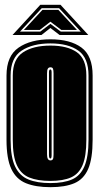

<svg xmlns="http://www.w3.org/2000/svg" viewBox="-20 -765 411 796"><path d="M189 11Q128 11 87.5 -5.5Q47 -22 27 -64.5Q7 -107 7 -185V-452Q7 -533 57 -567.5Q107 -602 189 -602Q271 -602 317.5 -568Q364 -534 364 -452V-186Q364 -107 345.5 -64.5Q327 -22 288.5 -5.5Q250 11 189 11ZM189 -6Q244 -6 278.5 -21Q313 -36 330 -75.5Q347 -115 347 -186V-452Q347 -525 305 -555Q263 -585 189 -585Q115 -585 69.5 -555Q24 -525 24 -452V-185Q24 -114 42.5 -75Q61 -36 97.5 -21Q134 -6 189 -6ZM189 -15Q136 -15 101.5 -29Q67 -43 50 -80Q33 -117 33 -185V-452Q33 -520 75.5 -548Q118 -576 189 -576Q259 -576 298.5 -548.5Q338 -521 338 -452V-186Q338 -118 322.5 -81Q307 -44 274.5 -29.5Q242 -15 189 -15ZM189 -100Q196 -100 199 -104.5Q202 -109 202 -125V-461Q202 -475 199.5 -480.5Q197 -486 189 -486Q182 -486 178.5 -480.5Q175 -475 175 -461V-125Q175 -100 189 -100ZM189 -108Q183 -108 183 -122V-465Q183 -477 189 -477Q194 -477 194 -465V-122Q194 -108 189 -108ZM147 -745H231L346 -620H227L189 -649L152 -620H32ZM63 -634H147L189 -666L232 -634H315L225 -731H153ZM79 -641 156 -724H222L299 -641H234L189 -675L145 -641Z"/></svg>

Font: Alumni Sans Collegiate One SC
Style: Regular
Weight: 400
Designer: Robert E. Leuschke
Foundry: Robert E. Leuschke
Version: Version 1.100